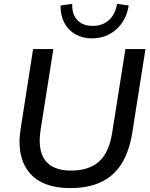

<svg xmlns="http://www.w3.org/2000/svg" viewBox="-20 -957 772 986"><path d="M339 9Q271 9 219 -10Q167 -29 133 -68Q99 -107 86.5 -165.5Q74 -224 87 -302L150 -705H254L189 -293Q172 -188 211.5 -134.5Q251 -81 345 -81Q436 -81 488 -127Q540 -173 556 -275L624 -705H727L659 -274Q644 -181 605.5 -118Q567 -55 501 -23Q435 9 339 9ZM452 -760Q404 -760 367 -781Q330 -802 310 -840.5Q290 -879 291 -929L351 -937Q349 -883 377.5 -853.5Q406 -824 456 -824Q506 -824 539 -853.5Q572 -883 581 -937L641 -929Q628 -851 576.5 -805.5Q525 -760 452 -760Z"/></svg>

Font: Nunito Sans 12pt SemiBold
Style: Italic
Weight: 600
Italic angle: -9°
Designer: Vernon Adams
Foundry: Vernon Adams
Version: Version 3.101;gftools[0.9.27]